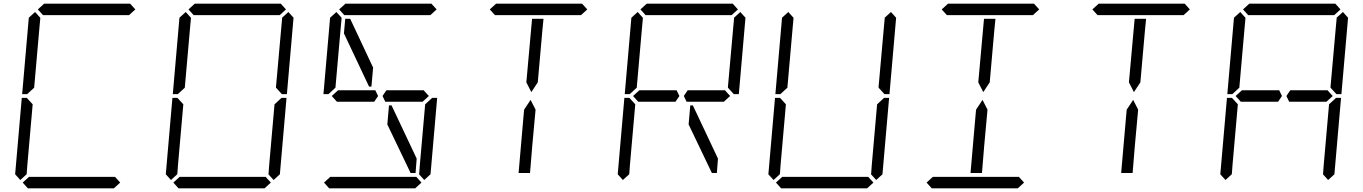

<svg xmlns="http://www.w3.org/2000/svg" viewBox="-20 -1020 7384 1040"><path d="M136 -924 170 -955 198 -924V-918L194 -875L165 -545L127 -510H100ZM124 -76 90 -45 62 -76 98 -490H125L157 -455L128 -125L125 -83ZM185 -969 219 -1000H685L713 -969L679 -938H658H477H415H234H213ZM631 -31 597 0H131L103 -31L137 -62H158H339H401H582H603Z M952 -924 986 -955 1014 -924V-918L1010 -875L981 -545L943 -510H916ZM940 -76 906 -45 878 -76 914 -490H941L973 -455L944 -125L941 -83ZM1001 -969 1035 -1000H1501L1529 -969L1495 -938H1474H1293H1231H1050H1029ZM1447 -31 1413 0H947L919 -31L953 -62H974H1155H1217H1398H1419ZM1508 -924 1542 -955 1570 -924 1534 -510H1507L1475 -545V-550L1504 -875L1508 -918ZM1496 -76 1462 -45 1434 -76 1435 -83 1438 -125 1467 -455 1505 -490H1532Z M2013 -531 2028 -500 2007 -469H2006H1985H1984H1874H1810H1805L1777 -500L1811 -531H1816H1863H1990H1991H2012ZM1843 -839 1850 -918H1877L2001 -654L1992 -551H1979ZM1768 -924 1802 -955 1830 -924V-918L1826 -875L1797 -545L1759 -510H1732ZM1817 -969 1851 -1000H2317L2345 -969L2311 -938H2290H2109H2047H1866H1845ZM2303 -500 2269 -469H2267H2264H2090H2088H2068H2067L2052 -500L2073 -531H2096H2219H2275L2291 -513ZM2263 -31 2229 0H1763L1735 -31L1769 -62H1790H1971H2033H2214H2235ZM2237 -161 2231 -83H2204L2078 -346L2087 -449H2101ZM2312 -76 2278 -45 2250 -76 2251 -83 2254 -125 2283 -455 2321 -490H2348Z M2851 -83H2789L2815 -382L2819 -426L2854 -479L2881 -426L2863 -229ZM2633 -969 2667 -1000H3133L3161 -969L3127 -938H3106H2925H2863H2682H2661ZM2862 -918H2924L2918 -857L2893 -574L2858 -521L2831 -574L2835 -618Z M3645 -531 3660 -500 3639 -469H3638H3617H3616H3506H3442H3437L3409 -500L3443 -531H3448H3495H3622H3623H3644ZM3400 -924 3434 -955 3462 -924V-918L3458 -875L3429 -545L3391 -510H3364ZM3388 -76 3354 -45 3326 -76 3362 -490H3389L3421 -455L3392 -125L3389 -83ZM3449 -969 3483 -1000H3949L3977 -969L3943 -938H3922H3741H3679H3498H3477ZM3935 -500 3901 -469H3899H3896H3722H3720H3700H3699L3684 -500L3705 -531H3728H3851H3907L3923 -513ZM3869 -161 3863 -83H3836L3710 -346L3719 -449H3733ZM3956 -924 3990 -955 4018 -924 3982 -510H3955L3923 -545V-550L3952 -875L3956 -918Z M4216 -924 4250 -955 4278 -924V-918L4274 -875L4245 -545L4207 -510H4180ZM4204 -76 4170 -45 4142 -76 4178 -490H4205L4237 -455L4208 -125L4205 -83ZM4711 -31 4677 0H4211L4183 -31L4217 -62H4238H4419H4481H4662H4683ZM4772 -924 4806 -955 4834 -924 4798 -510H4771L4739 -545V-550L4768 -875L4772 -918ZM4760 -76 4726 -45 4698 -76 4699 -83 4702 -125 4731 -455 4769 -490H4796Z M5299 -83H5237L5263 -382L5267 -426L5302 -479L5329 -426L5311 -229ZM5081 -969 5115 -1000H5581L5609 -969L5575 -938H5554H5373H5311H5130H5109ZM5310 -918H5372L5366 -857L5341 -574L5306 -521L5279 -574L5283 -618ZM5527 -31 5493 0H5027L4999 -31L5033 -62H5054H5235H5297H5478H5499Z M6115 -83H6053L6079 -382L6083 -426L6118 -479L6145 -426L6127 -229ZM5897 -969 5931 -1000H6397L6425 -969L6391 -938H6370H6189H6127H5946H5925ZM6126 -918H6188L6182 -857L6157 -574L6122 -521L6095 -574L6099 -618Z M6909 -531 6924 -500 6903 -469H6902H6881H6880H6770H6706H6701L6673 -500L6707 -531H6712H6759H6886H6887H6908ZM6664 -924 6698 -955 6726 -924V-918L6722 -875L6693 -545L6655 -510H6628ZM6652 -76 6618 -45 6590 -76 6626 -490H6653L6685 -455L6656 -125L6653 -83ZM6713 -969 6747 -1000H7213L7241 -969L7207 -938H7186H7005H6943H6762H6741ZM7199 -500 7165 -469H7163H7160H6986H6984H6964H6963L6948 -500L6969 -531H6992H7115H7171L7187 -513ZM7220 -924 7254 -955 7282 -924 7246 -510H7219L7187 -545V-550L7216 -875L7220 -918ZM7208 -76 7174 -45 7146 -76 7147 -83 7150 -125 7179 -455 7217 -490H7244Z"/></svg>

Font: DSEG14 Classic
Style: Light Italic
Weight: 300
Designer: Keshikan(Twitter:@keshinomi_88pro)
Version: Version 0.46